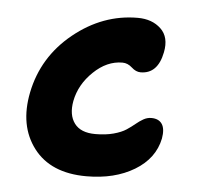

<svg xmlns="http://www.w3.org/2000/svg" viewBox="-41 -521 565 543"><g transform="rotate(5 242.0 -249.5)"><path d="M223.1 -20Q121.6 -20 73.2 -83.5Q24.9 -147 43.9 -242.2Q64.5 -344.7 147.2 -411.9Q230 -479 329.1 -479Q370.1 -479 395 -455.3Q419.9 -431.6 411.1 -388.2Q398.9 -326.2 350.1 -326.2Q336.9 -326.2 324.5 -337.6Q312 -349.1 296.9 -349.1Q252.9 -349.1 215.1 -312.7Q177.2 -276.4 168 -229Q160.6 -189 178.5 -165Q196.3 -141.1 237.8 -141.1Q267.1 -141.1 289.6 -147.2Q312 -153.3 325.2 -162.1Q338.4 -170.9 348.6 -179.4Q358.9 -188 369.6 -194.1Q380.4 -200.2 392.1 -200.2Q413.1 -200.2 422.4 -186.3Q431.6 -172.4 426.8 -145Q415 -87.4 359.1 -53.7Q303.2 -20 223.1 -20Z"/></g></svg>

Font: Shantell Sans Irregular
Style: Italic
Weight: 600
Italic angle: -11.31°
Designer: Stephen Nixon, Anya Danilova, Shantell Martin
Foundry: Arrow Type
Version: Version 1.006;[9816181b4]